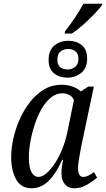

<svg xmlns="http://www.w3.org/2000/svg" viewBox="-20 -1001 569 1031"><path d="M149 10Q93 10 66.5 -38Q40 -86 40 -157Q40 -205 52 -258.5Q64 -312 87 -363Q110 -414 143 -455.5Q176 -497 218 -521.5Q260 -546 311 -546Q343 -546 370 -536Q397 -526 414 -510L454 -536H484L416 -214Q414 -203 410 -181Q406 -159 402.5 -136Q399 -113 399 -98Q399 -51 427 -51Q441 -51 455.5 -58.5Q470 -66 485 -77L501 -47Q481 -29 448 -9.5Q415 10 378 10Q347 10 328.5 -11.5Q310 -33 310 -71Q310 -93 312.5 -108.5Q315 -124 319 -143H314Q283 -72 242.5 -31Q202 10 149 10ZM186 -51Q207 -51 230.5 -71.5Q254 -92 276 -126Q298 -160 315 -202.5Q332 -245 341 -288L377 -464Q369 -482 352 -491Q335 -500 315 -500Q281 -500 252.5 -476.5Q224 -453 202.5 -415Q181 -377 166 -331Q151 -285 143 -239.5Q135 -194 135 -158Q135 -101 149.5 -76Q164 -51 186 -51ZM341 -584Q299 -584 270 -607.5Q241 -631 241 -679Q241 -731 272 -756.5Q303 -782 347 -782Q390 -782 419 -758.5Q448 -735 448 -687Q448 -636 416.5 -610Q385 -584 341 -584ZM343 -628Q366 -628 383.5 -641.5Q401 -655 401 -686Q401 -713 385 -725.5Q369 -738 347 -738Q322 -738 305 -724.5Q288 -711 288 -680Q288 -652 304 -640Q320 -628 343 -628ZM327 -821 330 -834Q354 -864 381 -904Q408 -944 428 -981H529L526 -971Q511 -951 483.5 -922.5Q456 -894 425 -866.5Q394 -839 366 -821Z"/></svg>

Font: Noto Serif Condensed
Style: Italic
Weight: 400
Width: 3
Italic angle: -12°
Designer: Monotype Design Team
Foundry: Monotype Imaging Inc.
Version: Version 2.014; ttfautohint (v1.8.4.7-5d5b)